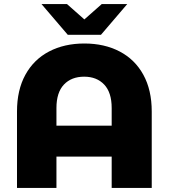

<svg xmlns="http://www.w3.org/2000/svg" viewBox="-20 -929 834 949"><path d="M730 -378V0H532V-155H259V0H64V-378Q64 -484 105.5 -559.5Q147 -635 222.5 -674.5Q298 -714 397 -714Q496 -714 571.5 -674.5Q647 -635 688.5 -559.5Q730 -484 730 -378ZM532 -308V-395Q532 -472 495 -511Q458 -550 396 -550Q333 -550 296 -511Q259 -472 259 -395V-308ZM609 -909 479 -757H315L185 -909H311L397 -833L483 -909Z"/></svg>

Font: Montserrat Alternates ExtraBold
Style: Regular
Weight: 800
Designer: Julieta Ulanovsky
Foundry: Julieta Ulanovsky
Version: Version 7.200